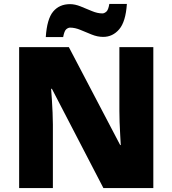

<svg xmlns="http://www.w3.org/2000/svg" viewBox="-20 -953 874 973"><path d="M757 0H504L243 -503H239Q241 -480 243 -447.5Q245 -415 246.5 -382Q248 -349 248 -322V0H77V-714H329L589 -218H592Q591 -241 589 -272Q587 -303 586 -335Q585 -367 585 -391V-714H757ZM212 -765Q218 -857 249.5 -894.5Q281 -932 335 -932Q360 -932 388.5 -920.5Q417 -909 445.5 -897Q474 -885 499 -885Q508 -885 518.5 -893.5Q529 -902 534 -933H623Q617 -843 584 -804.5Q551 -766 503 -766Q474 -766 444.5 -778Q415 -790 387.5 -801.5Q360 -813 335 -813Q326 -813 316 -805Q306 -797 300 -765Z"/></svg>

Font: Noto Sans Cherokee Black
Style: Regular
Weight: 900
Designer: Monotype Design Team
Foundry: Monotype Imaging Inc.
Version: Version 2.001; ttfautohint (v1.8.4.7-5d5b)